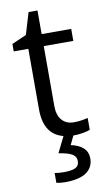

<svg xmlns="http://www.w3.org/2000/svg" viewBox="-99 -706 550 993"><g transform="rotate(-10 176.5 -209.5)"><path d="M258.8 -57.1Q280.3 -57.1 300.3 -60.3Q320.3 -63.5 332 -66.9V-4.9Q318.8 1.5 293.2 5.6Q267.6 9.8 247.1 9.8Q91.8 9.8 91.8 -153.8V-472.2H15.1V-511.2L91.8 -544.9L126 -659.2H172.9V-535.2H328.1V-472.2H172.9V-157.2Q172.9 -108.9 195.8 -83Q218.8 -57.1 258.8 -57.1ZM309.1 141.1Q309.1 188.5 271.7 214.4Q234.4 240.2 161.1 240.2Q136.2 240.2 114.3 235.8V184.1Q136.2 188 165 188Q203.6 188 223.4 178.2Q243.2 168.5 243.2 142.1Q243.2 121.1 223.9 108.2Q204.6 95.2 151.4 86.9L194.3 0H248L221.2 56.2Q309.1 75.2 309.1 141.1Z"/></g></svg>

Font: Open Sans ACDW
Style: acdw
Weight: 400
Foundry: Ascender Corporation
Version: Version 1.10